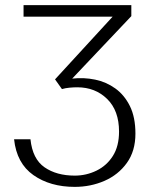

<svg xmlns="http://www.w3.org/2000/svg" viewBox="-20 -720 590 750"><path d="M272 10Q176 10 110.5 -36Q45 -82 35 -176H99Q107 -99 154 -66.5Q201 -34 272 -34Q317 -34 357 -53.5Q397 -73 421 -111Q445 -149 445 -206Q445 -288 398.5 -333.5Q352 -379 282 -379Q268 -379 251.5 -377.5Q235 -376 222 -372L195 -410L420 -655H72V-700H493V-657L262 -413Q308 -418 351.5 -409Q395 -400 430.5 -374.5Q466 -349 487.5 -305.5Q509 -262 509 -198Q509 -130 475.5 -83.5Q442 -37 388 -13.5Q334 10 272 10Z"/></svg>

Font: Panamera
Style: Regular
Weight: 400
Designer: Bastien Sozeau
Foundry: NBR — Bastien Sozeau
Version: Version 3.002; ttfautohint (v1.8.4.7-5d5b);gftools[0.9.33]